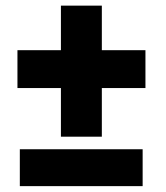

<svg xmlns="http://www.w3.org/2000/svg" viewBox="-20 -651 579 671"><path d="M488.3 -475.6V-343.3H335.9V-173.3H192.9V-343.3H41V-475.6H192.9V-631.3H335.9V-475.6ZM478.5 -129.4V-0.5H49.3V-129.4Z"/></svg>

Font: Vazirmatn RD UI FD Black
Style: Regular
Weight: 900
Designer: Saber Rastikerdar
Foundry: Saber Rastikerdar
Version: Version 33.003